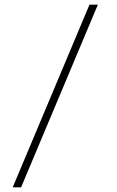

<svg xmlns="http://www.w3.org/2000/svg" viewBox="-20 -708 501 824"><path d="M364 -688H400L70.5 96H34.5Z"/></svg>

Font: League Spartan ExtraLight
Style: Regular
Weight: 200
Foundry: The League of Moveable Type
Version: Version 2.002